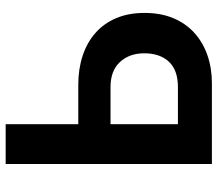

<svg xmlns="http://www.w3.org/2000/svg" viewBox="-64 -686 750 661"><g transform="rotate(-90 310.5 -355.0)"><path d="M77 -710H214V-460H350Q404 -460 449.5 -445Q495 -430 528 -401Q561 -372 579 -329.5Q597 -287 597 -232Q597 -176 579 -133Q561 -90 528.5 -60.5Q496 -31 451.5 -15.5Q407 0 355 0H77ZM214 -117H342Q400 -117 429 -148Q458 -179 458 -233Q458 -284 428 -316.5Q398 -349 342 -349H214Z"/></g></svg>

Font: Oxford Sans
Style: Bold
Weight: 700
Designer: Matt McInerney, Pablo Impallari, Rodrigo Fuenzalida
Foundry: Matt McInerney, Pablo Impallari, Rodrigo Fuenzalida
Version: Version 3.000g; ttfautohint (v1.5) -l 8 -r 28 -G 28 -x 14 -D